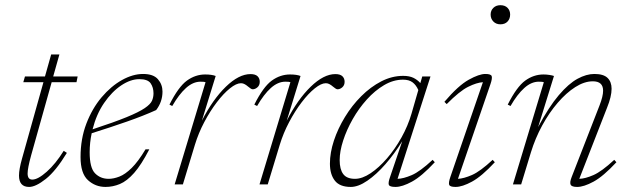

<svg xmlns="http://www.w3.org/2000/svg" viewBox="-20 -728 2477 758"><path d="M103 -115Q89 -64 89 -43Q89 -19 107.5 -19Q129.5 -19 164.5 -50Q199.5 -81 231.5 -132.5L244 -124.5Q200.5 -53 160.8 -21.5Q121 10 95 10Q55 10 55 -35Q55 -59.5 67 -102L151.5 -403.5H72L78.5 -426H157.5L182 -513H214.5L190 -426H286.5L282 -403.5H184Z M569.5 -138.5Q538 -77.5 509.5 -45.2Q481 -13 453.2 -1.5Q425.5 10 396.5 10Q356.5 10 327.2 -16.8Q298 -43.5 298 -108Q298 -180 321 -240Q344 -300 381.2 -344Q418.5 -388 461.5 -412Q504.5 -436 545 -436Q585.5 -436 603.5 -415.2Q621.5 -394.5 621.5 -366.5Q621.5 -326 596.5 -293.5Q547 -271 481.2 -248Q415.5 -225 342 -202Q334 -165 334 -126.5Q334 -65.5 355.2 -43.8Q376.5 -22 409 -22Q428.5 -22 451.2 -30.8Q474 -39.5 499.8 -64.8Q525.5 -90 554.5 -138.5ZM530 -415.5Q495.5 -415.5 458.5 -390.8Q421.5 -366 391 -321.5Q360.5 -277 345.5 -217.5Q431 -245.5 479.8 -265.5Q528.5 -285.5 551.2 -301Q574 -316.5 580 -330.2Q586 -344 586 -359.5Q586 -382.5 574.8 -399Q563.5 -415.5 530 -415.5Z M791.5 -403.5Q789 -404.5 784.5 -405Q780 -405.5 771.5 -405.5Q742 -405.5 714.2 -380.5Q686.5 -355.5 660 -309.5L649 -315Q684.5 -385.5 718 -409.8Q751.5 -434 790 -434Q816.5 -434 831.5 -428L777 -251.5Q820 -335.5 871.5 -385.5Q923 -435.5 969 -435.5Q988 -435.5 996.8 -427Q1005.5 -418.5 1005.5 -405Q1005.5 -391.5 996.5 -383.5Q987.5 -375.5 977.5 -375.5Q974 -375.5 969.2 -378.8Q964.5 -382 959 -386.5Q954 -391 946.8 -395.2Q939.5 -399.5 931.5 -399.5Q913 -399.5 887.8 -379.2Q862.5 -359 836 -324.2Q809.5 -289.5 786.5 -246Q763.5 -202.5 749.5 -156.5L702 0H669.5Z M1126.5 -403.5Q1124 -404.5 1119.5 -405Q1115 -405.5 1106.5 -405.5Q1077 -405.5 1049.2 -380.5Q1021.5 -355.5 995 -309.5L984 -315Q1019.5 -385.5 1053 -409.8Q1086.5 -434 1125 -434Q1151.5 -434 1166.5 -428L1112 -251.5Q1155 -335.5 1206.5 -385.5Q1258 -435.5 1304 -435.5Q1323 -435.5 1331.8 -427Q1340.5 -418.5 1340.5 -405Q1340.5 -391.5 1331.5 -383.5Q1322.5 -375.5 1312.5 -375.5Q1309 -375.5 1304.2 -378.8Q1299.5 -382 1294 -386.5Q1289 -391 1281.8 -395.2Q1274.5 -399.5 1266.5 -399.5Q1248 -399.5 1222.8 -379.2Q1197.5 -359 1171 -324.2Q1144.5 -289.5 1121.5 -246Q1098.5 -202.5 1084.5 -156.5L1037 0H1004.5Z M1520 -29.5 1568 -170.5Q1537.5 -121 1501.8 -80Q1466 -39 1430.2 -14.5Q1394.5 10 1365 10Q1321 10 1301.8 -15Q1282.5 -40 1282.5 -82Q1282.5 -125 1298.2 -172.8Q1314 -220.5 1341.8 -266Q1369.5 -311.5 1406.2 -348.2Q1443 -385 1485.2 -406.8Q1527.5 -428.5 1571.5 -428.5Q1596 -428.5 1612 -420.8Q1628 -413 1639.5 -400L1647 -426H1679.5L1549.5 -22Q1572.5 -22.5 1605.2 -36.5Q1638 -50.5 1688 -97L1696.5 -87.5Q1645 -32 1606.5 -11Q1568 10 1541.5 10Q1518 10 1515 1.5Q1512 -7 1520 -29.5ZM1321 -96Q1321 -59.5 1335 -40.8Q1349 -22 1381.5 -22Q1410 -22 1443 -44Q1476 -66 1507.8 -102.8Q1539.5 -139.5 1565 -185.2Q1590.5 -231 1604.5 -279L1631.5 -372.5Q1623 -392 1609 -402.8Q1595 -413.5 1571 -413.5Q1533 -413.5 1496.5 -392Q1460 -370.5 1428.2 -335.2Q1396.5 -300 1372.5 -257.8Q1348.5 -215.5 1334.8 -173.2Q1321 -131 1321 -96Z M1917 -670.5Q1917 -686.5 1927.8 -697Q1938.5 -707.5 1955.5 -707.5Q1973.5 -707.5 1983.8 -697Q1994 -686.5 1994 -670.5Q1994 -654 1983.8 -643Q1973.5 -632 1955.5 -632Q1938.5 -632 1927.8 -643Q1917 -654 1917 -670.5ZM1758 -29.5 1886.5 -403.5Q1862 -402 1828.2 -385.2Q1794.5 -368.5 1743.5 -317L1734.5 -326Q1789.5 -390.5 1830.5 -413.2Q1871.5 -436 1896 -436Q1918.5 -436 1921.2 -427.2Q1924 -418.5 1916.5 -396.5L1788 -22Q1811 -23 1843.5 -37.2Q1876 -51.5 1925 -97L1933.5 -87.5Q1882 -32 1843.5 -11Q1805 10 1778.5 10Q1756 10 1753.2 1.2Q1750.5 -7.5 1758 -29.5Z M1995.5 -309.5 1984.5 -315Q2020 -385.5 2053.5 -409.8Q2087 -434 2125.5 -434Q2137.5 -434 2149 -432.2Q2160.5 -430.5 2167 -428L2104.5 -226.5Q2147 -306.5 2186 -352.2Q2225 -398 2260 -417Q2295 -436 2326.5 -436Q2362.5 -436 2378.5 -420.5Q2394.5 -405 2394.5 -377.5Q2394.5 -347 2376.5 -302.5L2267 -22Q2290 -22.5 2322.8 -36.8Q2355.5 -51 2405 -97L2413.5 -87.5Q2362 -32 2323.5 -11Q2285 10 2258.5 10Q2237 10 2232.8 1Q2228.5 -8 2237 -29.5L2347 -312Q2361 -348 2361 -370Q2361 -407 2320.5 -407Q2287 -407 2251.2 -384.2Q2215.5 -361.5 2181.8 -322.2Q2148 -283 2120.5 -232.5Q2093 -182 2076 -126.5L2037.5 0H2005L2127 -403.5Q2124.5 -404.5 2120 -405Q2115.5 -405.5 2107 -405.5Q2077.5 -405.5 2049.8 -380.5Q2022 -355.5 1995.5 -309.5Z"/></svg>

Font: Newsreader 16pt ExtraLight
Style: Italic
Weight: 275
Italic angle: -17°
Designer: Hugues Gentile
Foundry: Production Type
Version: Version 1.003; ttfautohint (v1.8.3)